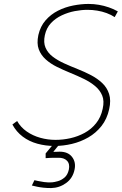

<svg xmlns="http://www.w3.org/2000/svg" viewBox="-20 -730 619 976"><path d="M287 -3H256L212 50V74Q224 73 235 72.5Q246 72 256 72Q266 72 275 72Q305 71 320.5 87Q336 103 330 132Q324 159 308 172.5Q292 186 274 191Q256 196 244 197Q223 198 204.5 195.5Q186 193 173 190Q160 187 155 186L142 213Q154 216 168 219Q182 222 200 224Q218 226 240 226Q282 225 316 200.5Q350 176 359 132Q367 95 346.5 68Q326 41 283 41Q278 41 271 41.5Q264 42 251 42ZM563 -643 579 -672Q558 -684 533.5 -692.5Q509 -701 483 -705.5Q457 -710 430 -710Q393 -710 352 -702Q311 -694 274.5 -675.5Q238 -657 211.5 -626.5Q185 -596 175 -552Q166 -509 177 -479.5Q188 -450 212.5 -428Q237 -406 269.5 -390Q302 -374 337.5 -359.5Q373 -345 406 -329Q439 -313 463.5 -292.5Q488 -272 499.5 -244.5Q511 -217 502 -177Q493 -134 468.5 -103.5Q444 -73 410 -54.5Q376 -36 338 -27.5Q300 -19 262 -19Q223 -19 185 -29.5Q147 -40 116 -61.5Q85 -83 67 -115L43 -97Q63 -60 95.5 -35.5Q128 -11 170 0.5Q212 12 257 12Q301 12 345.5 1.5Q390 -9 429 -31.5Q468 -54 496 -89.5Q524 -125 535 -175Q545 -220 534.5 -252.5Q524 -285 499.5 -308Q475 -331 442.5 -348Q410 -365 374.5 -379Q339 -393 306 -408Q273 -423 248 -442Q223 -461 211.5 -487.5Q200 -514 208 -551Q216 -588 239 -612.5Q262 -637 294 -652Q326 -667 360 -673.5Q394 -680 425 -680Q449 -680 474 -676Q499 -672 522 -663.5Q545 -655 563 -643Z"/></svg>

Font: Advent Pro ExtraLight
Style: Italic
Weight: 250
Italic angle: -12°
Version: Version 3.000